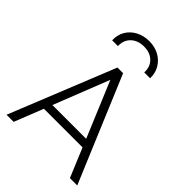

<svg xmlns="http://www.w3.org/2000/svg" viewBox="-270 -1080 1202 1202"><g transform="rotate(45 331.0 -479.0)"><path d="M18 0 300 -700H350L644 0H579L499 -192H157L81 0ZM178 -246H477L323 -614ZM156 -797Q154 -845 176 -881.2Q198 -917.5 237 -937.8Q276 -958 325 -958Q374 -958 412.2 -937Q450.5 -916 472 -879.5Q493.5 -843 492 -797H440Q443 -848 411 -879.5Q379 -911 325 -911Q270.5 -911 237.8 -879.5Q205 -848 207 -797Z"/></g></svg>

Font: Geologica Cursive Thin
Style: Regular
Weight: 250
Designer: Sindre Bremnes, Frode Helland
Foundry: Monokrom Skriftforlag AS
Version: Version 1.010;gftools[0.9.28]